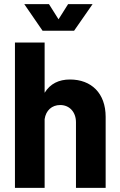

<svg xmlns="http://www.w3.org/2000/svg" viewBox="-20 -905 579 925"><path d="M52 0H195V-331C201 -373 230 -399 270 -399C315 -399 346 -365 346 -316V0H489V-342C489 -456 420 -522 317 -522C264 -522 222 -502 195 -458V-700H52ZM97 -885 185 -757H337L426 -885H308L262 -812L216 -885Z"/></svg>

Font: Vanilla Cream Black
Style: Regular
Weight: 900
Designer: Jeremy Tribby, Jinavaṁso
Foundry: Tribby Type
Version: Version 1.422;Glyphs 3.1.2 (3151)